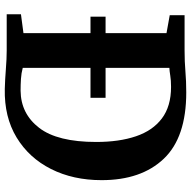

<svg xmlns="http://www.w3.org/2000/svg" viewBox="-18 -772 798 802"><g transform="rotate(90 381.0 -371.0)"><path d="M118.5 -70V-350H49.5V-413H118.5V-667.5L43.5 -681V-743H190Q237.5 -743 278.5 -746.5Q319.5 -750 366 -750Q554 -750 643.2 -656Q732.5 -562 732.5 -396.5Q732.5 -277.5 686 -185.2Q639.5 -93 554 -41.2Q468.5 10.5 351.5 8Q313 7 268.8 3.5Q224.5 0 191.5 0H39.5V-59.5ZM263.5 -67Q286 -61 309.8 -59.5Q333.5 -58 359 -58Q455 -59 514 -135.5Q573 -212 573 -374Q573 -470 549.2 -540Q525.5 -610 474.8 -648.2Q424 -686.5 343 -686.5Q315.5 -686.5 295.8 -683.2Q276 -680 263.5 -679.5V-413H388.5V-350H263.5Z"/></g></svg>

Font: Merriweather
Style: Bold
Weight: 700
Designer: Eben Sorkin
Foundry: Eben Sorkin
Version: Version 2.100; ttfautohint (v1.7.19-72a1) -l 8 -r 50 -G 200 